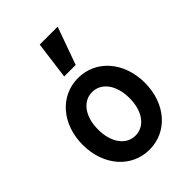

<svg xmlns="http://www.w3.org/2000/svg" viewBox="-240 -940 1061 1061"><g transform="rotate(-45 290.0 -410.0)"><path d="M290 10C430 10 533 -108 533 -270C533 -432 430 -550 290 -550C150 -550 47 -432 47 -270C47 -108 150 10 290 10ZM290 -100C217 -100 167 -169 167 -270C167 -371 217 -440 290 -440C363 -440 413 -371 413 -270C413 -169 363 -100 290 -100ZM411 -830H271L242 -610H332Z"/></g></svg>

Font: CommitMono-dimboump
Style: Bold
Weight: 700
Monospace: yes
Designer: Eigil Nikolajsen
Foundry: Eigil Nikolajsen
Version: Version 1.143